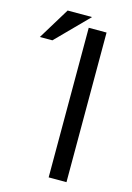

<svg xmlns="http://www.w3.org/2000/svg" viewBox="-240 -815 599 874"><g transform="rotate(15 59.5 -378.0)"><path d="M164 -705H80V0H164ZM-124 -607H-65L82 -756H-33Z"/></g></svg>

Font: Geom Light
Style: Regular
Weight: 300
Version: Version 1.102